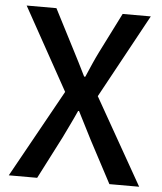

<svg xmlns="http://www.w3.org/2000/svg" viewBox="-53 -783 701 829"><g transform="rotate(5 298.0 -368.5)"><path d="M16 0H139L233 -183C251 -221 270 -258 290 -303H294C317 -258 336 -221 355 -183L452 0H581L369 -374L567 -737H445L358 -564C341 -530 327 -497 308 -453H303C281 -497 265 -530 247 -564L158 -737H29L227 -380Z"/></g></svg>

Font: Noto Sans HK Medium
Style: Regular
Weight: 500
Designer: Ryoko NISHIZUKA 西塚涼子 (kana, bopomofo & ideographs); Paul D. Hunt (Latin, Greek & Cyrillic); Sandoll Communications 산돌커뮤니
Foundry: Adobe
Version: Version 2.002;hotconv 1.0.116;makeotfexe 2.5.65601